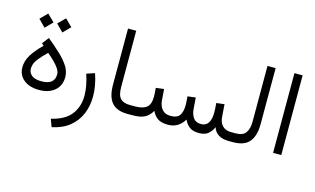

<svg xmlns="http://www.w3.org/2000/svg" viewBox="-105 -975 2536 1546"><g transform="rotate(15 1163.5 -202.0)"><path d="M172.4 -355 154.8 -371.1 197.8 -426.8Q257.3 -377.9 304.4 -333.7Q351.6 -289.6 379.2 -246.3Q406.7 -203.1 406.7 -156.7Q406.7 -84.5 357.7 -43.2Q308.6 -2 229.5 -2Q147.9 -2 100.1 -41Q52.2 -80.1 52.2 -143.6Q52.2 -197.8 83 -247.8Q113.8 -297.9 172.4 -355ZM337.9 -160.6Q337.9 -185.1 320.3 -210.7Q302.7 -236.3 276.4 -261.7Q250 -287.1 223.1 -309.6Q179.2 -268.1 150.1 -230.2Q121.1 -192.4 121.1 -151.4Q121.1 -117.2 147.9 -95.7Q174.8 -74.2 229 -74.2Q337.9 -74.2 337.9 -160.6ZM290.5 -615.7 349.6 -557.1 290.5 -497.6 231.9 -557.1ZM142.1 -615.7 201.2 -557.1 142.1 -497.6 83.5 -557.1Z M404.3 261.2 380.9 197.3Q494.6 170.4 544.7 105Q594.7 39.6 594.7 -51.8Q594.7 -92.3 586.4 -136.2Q578.1 -180.2 562.5 -227.1L629.9 -249.5Q663.1 -152.8 663.1 -63.5Q663.1 16.1 635 83Q606.9 149.9 549.6 196.5Q492.2 243.2 404.3 261.2Z M793.5 -665H861.8V-198.2Q861.8 -127.4 887.7 -100.8Q913.6 -74.2 966.8 -74.2H983.4V0H966.8Q877.4 0 835.4 -48.3Q793.5 -96.7 793.5 -198.2Z M1560.1 0Q1510.3 0 1481.9 -21.7Q1453.6 -43.5 1438 -79.1Q1390.6 0 1304.2 0Q1247.1 0 1216.8 -21.2Q1186.5 -42.5 1169.9 -80.1Q1147.9 -40 1112.1 -20Q1076.2 0 1008.8 0H963.9V-74.2H1009.8Q1075.2 -74.2 1106.2 -99.6Q1137.2 -125 1137.2 -189.5Q1137.2 -202.1 1136.2 -218.5Q1135.3 -234.9 1132.8 -261.7L1199.7 -270L1207 -175.8Q1210.4 -132.3 1234.4 -103.3Q1258.3 -74.2 1305.2 -74.2Q1360.4 -74.2 1380.9 -104.2Q1401.4 -134.3 1401.4 -189.5Q1401.4 -202.1 1400.4 -218.5Q1399.4 -234.9 1397 -261.7L1463.9 -270L1471.2 -175.8Q1474.1 -133.8 1494.4 -104Q1514.6 -74.2 1559.6 -74.2Q1600.6 -74.2 1619.9 -105.2Q1639.2 -136.2 1639.2 -189.5Q1639.2 -206.5 1638.2 -224.4Q1637.2 -242.2 1634.8 -270L1701.7 -277.8L1709 -175.8Q1711.9 -127.9 1738 -101.1Q1764.2 -74.2 1809.1 -74.2H1827.6V0H1810.1Q1759.8 0 1726.1 -20.3Q1692.4 -40.5 1680.2 -80.6Q1662.6 -42 1636 -21Q1609.4 0 1560.1 0Z M1808.1 -74.2H1847.7Q1910.2 -74.2 1933.1 -108.9Q1956.1 -143.6 1956.1 -197.8V-665H2023.9V-198.2Q2023.9 -100.1 1981.9 -50Q1939.9 0 1847.2 0H1808.1Z M2249 -665V-0.5H2180.7V-665Z"/></g></svg>

Font: Vazirmatn UI NL Light
Style: Regular
Weight: 300
Designer: Saber Rastikerdar
Foundry: Saber Rastikerdar
Version: Version 33.003